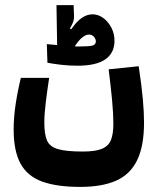

<svg xmlns="http://www.w3.org/2000/svg" viewBox="-20 -548 626 755"><path d="M295.4 187Q203.6 187 145.8 166Q87.9 145 60.8 95.5Q33.7 45.9 33.7 -38.6Q33.7 -86.4 41.5 -138.2Q49.3 -189.9 62 -241.7H173.3Q165.5 -190.9 159.9 -145Q154.3 -99.1 154.3 -65.4Q154.3 -20.5 164.8 4.2Q175.3 28.8 207.8 38.3Q240.2 47.9 305.7 47.9Q355.5 47.9 381.3 36.9Q407.2 25.9 416.5 2Q425.8 -22 425.8 -61.5Q425.8 -100.6 420.7 -155Q415.5 -209.5 407.2 -275.4L525.4 -287.6Q536.6 -213.9 541.5 -160.4Q546.4 -106.9 546.4 -66.4Q546.4 26.9 519 82.5Q491.7 138.2 436.3 162.6Q380.9 187 295.4 187ZM285.2 -289.6Q251.5 -289.6 220.5 -293.2Q189.5 -296.9 166.5 -301.3L164.1 -374.5Q177.2 -373.5 201.4 -371.1Q225.6 -368.7 250.2 -366.9Q274.9 -365.2 289.6 -365.2Q330.6 -365.2 343.8 -368.9Q356.9 -372.6 356.9 -385.3Q356.9 -394.5 349.4 -403.3Q341.8 -412.1 329.1 -412.1Q315.4 -412.1 298.1 -396.2Q280.8 -380.4 254.9 -334L207 -342.8Q237.3 -405.8 271.7 -448.7Q306.2 -491.7 343.8 -491.7Q366.2 -491.7 385.7 -477.5Q405.3 -463.4 417.7 -439.7Q430.2 -416 430.2 -387.7Q430.2 -339.4 394 -314.5Q357.9 -289.6 285.2 -289.6ZM205.1 -345.2 202.1 -527.8H269.5L271 -486.8Q271.5 -472.2 267.3 -460.9Q263.2 -449.7 254.9 -436L268.6 -426.8L270 -370.1Z"/></svg>

Font: Cascadia Code
Style: Regular
Weight: 400
Monospace: yes
Designer: Aaron Bell
Foundry: Saja Typeworks
Version: Version 2106.017